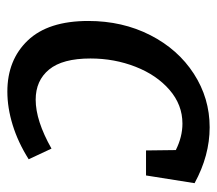

<svg xmlns="http://www.w3.org/2000/svg" viewBox="-54 -526 590 522"><g transform="rotate(90 241.0 -265.0)"><path d="M139 -216Q139 -140 169 -103.5Q199 -67 251 -67Q308 -67 384 -110L413 -48Q367 -19 320 -4.5Q273 10 229 10Q143 10 90 -45.5Q37 -101 37 -210Q37 -303 75.5 -378.5Q114 -454 180.5 -497Q247 -540 326 -540Q403 -540 478 -499L457 -367H389L388 -448Q352 -466 316 -466Q265 -466 224.5 -431Q184 -396 161.5 -338.5Q139 -281 139 -216Z"/></g></svg>

Font: Bitter Pro Medium
Style: Italic
Weight: 500
Italic angle: -9°
Designer: Sol Matas, and Bitter project Authors
Foundry: Sol Matas
Version: Version 1.010